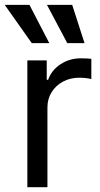

<svg xmlns="http://www.w3.org/2000/svg" viewBox="-47 -783 417 803"><path d="M67.4 -530.3H148.4V-449.2H154.3Q168.9 -490.2 206.5 -514.6Q244.1 -539.1 291 -539.1Q315.4 -539.1 335 -537.1V-452.1Q330.1 -454.1 314.5 -456.1Q298.8 -458 284.2 -458Q247.1 -458 216.8 -441.9Q186.5 -425.8 168.9 -397.5Q151.4 -369.1 151.4 -334V0H67.4ZM-27.3 -762.7H76.2L159.2 -602.5H85.9ZM149.4 -762.7H254.9L306.6 -602.5H234.4Z"/></svg>

Font: Pretendard Std Variable
Style: Regular
Weight: 400
Designer: Base glyphs from Inter by Rasmus Andersson; Hangeul glyphs from Noto Sans CJK(Source Han Sans) by Jang Soo-young and Kan
Foundry: Kil Hyung-jin
Version: Version 1.309;Glyphs 3.2 (3225)